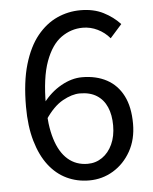

<svg xmlns="http://www.w3.org/2000/svg" viewBox="-50 -692 596 746"><g transform="rotate(-5 248.5 -319.0)"><path d="M268.3 12Q221 12 180.8 -7.1Q140.6 -26.2 111.1 -64.5Q81.6 -102.8 64.9 -160.4Q48.1 -218.1 48.1 -294.6Q48.1 -390.7 68 -458.5Q88 -526.3 122.1 -568.3Q156.3 -610.3 199.8 -630.1Q243.3 -649.8 291.2 -649.8Q342.7 -649.8 380.5 -630.5Q418.3 -611.3 444.9 -582.4L399.2 -531Q379.7 -554.3 352.1 -567.8Q324.5 -581.3 294.3 -581.3Q248.7 -581.3 210.3 -554.1Q171.9 -526.9 148.8 -464.2Q125.7 -401.6 125.7 -294.6Q125.7 -216.3 142.3 -162.3Q158.8 -108.3 190.7 -80.6Q222.6 -52.8 268.1 -52.8Q299.4 -52.8 324.7 -70.3Q350 -87.8 364.5 -119.3Q379.1 -150.8 379.1 -192.6Q379.1 -234.4 365.9 -264.6Q352.8 -294.8 326.6 -311.4Q300.5 -328 261 -328Q230.2 -328 193.5 -307.6Q156.8 -287.1 124 -237.7L121 -302.7Q151.6 -343.4 192.9 -366.6Q234.2 -389.9 274.8 -389.9Q330.1 -389.9 371.1 -367.8Q412 -345.7 434.4 -301.9Q456.7 -258.1 456.7 -192.6Q456.7 -131.6 430.8 -85.6Q404.9 -39.6 362.2 -13.8Q319.5 12 268.3 12Z"/></g></svg>

Font: Source Sans 3
Style: Regular
Weight: 200
Designer: Paul D. Hunt
Foundry: Adobe
Version: Version 3.046;hotconv 1.0.118;makeotfexe 2.5.65603